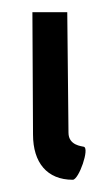

<svg xmlns="http://www.w3.org/2000/svg" viewBox="-20 -294 167 314"><path d="M99 0C109 0 127 -52 117 -54C114 -55 92 -56 92 -77L90 -274H33L34 -74C34 -28 57 0 99 0Z"/></svg>

Font: Hussar Tani
Style: Dwa
Weight: 700
Foundry: Cannot Into Space Fonts
Version: Version 0.92